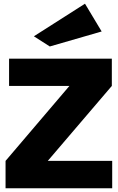

<svg xmlns="http://www.w3.org/2000/svg" viewBox="-20 -1017 635 1037"><path d="M10 0V-148L355 -553H29V-700H584V-553L238 -148H586V0ZM249 -766 163 -821 439 -997 529 -847Z"/></svg>

Font: Panamera Black
Style: Regular
Weight: 900
Designer: Bastien Sozeau
Foundry: NBR — Bastien Sozeau
Version: Version 3.002; ttfautohint (v1.8.4.7-5d5b);gftools[0.9.33]